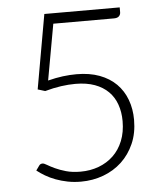

<svg xmlns="http://www.w3.org/2000/svg" viewBox="-52 -754 684 807"><g transform="rotate(-5 290.0 -350.0)"><path d="M483 -687Q483 -677 476.2 -670.2Q469.5 -663.5 455 -663.5H199L156.5 -427.5Q190 -436 220 -439.8Q250 -443.5 277.5 -443.5Q332.5 -443.5 374.5 -427.8Q416.5 -412 444.8 -383.8Q473 -355.5 487.5 -316.5Q502 -277.5 502 -231.5Q502 -175.5 482.5 -131.2Q463 -87 429.8 -56Q396.5 -25 352 -8.5Q307.5 8 257.5 8Q228 8 201.5 2.8Q175 -2.5 151.5 -11.2Q128 -20 108.5 -31.5Q89 -43 74 -55L88 -74.5Q93 -82 102.5 -82Q109 -82 121.2 -74.5Q133.5 -67 152.8 -58Q172 -49 198.2 -41.5Q224.5 -34 259.5 -34Q300.5 -34 336 -47.2Q371.5 -60.5 397.8 -85.5Q424 -110.5 438.8 -147.2Q453.5 -184 453.5 -230.5Q453.5 -268.5 442.2 -300.5Q431 -332.5 408.2 -355.2Q385.5 -378 350.8 -390.8Q316 -403.5 269 -403.5Q240.5 -403.5 208.5 -399Q176.5 -394.5 140.5 -384.5L109.5 -394L165 -707.5H483Z"/></g></svg>

Font: Lato TR Light
Style: Regular
Weight: 300
Designer: Lukasz Dziedzic
Foundry: Lukasz Dziedzic
Version: Version 1.104 2013